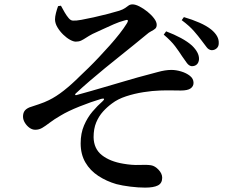

<svg xmlns="http://www.w3.org/2000/svg" viewBox="-20 -797 1040 876"><path d="M946 -568Q932 -569 922.5 -582Q913 -595 899 -613Q885 -632 864.5 -655.5Q844 -679 809 -705L819 -719Q857 -708 890 -693.5Q923 -679 944 -662Q962 -647 970.5 -631.5Q979 -616 978 -599Q978 -585 968.5 -576.5Q959 -568 946 -568ZM855 -495Q843 -496 833 -509Q823 -522 811 -540Q797 -562 779 -586Q761 -610 727 -639L738 -654Q775 -640 805.5 -623.5Q836 -607 856 -589Q889 -557 888 -527Q887 -512 878.5 -503.5Q870 -495 855 -495ZM642 59Q611 59 574.5 54.5Q538 50 511 43Q466 30 428.5 5.5Q391 -19 369.5 -56Q348 -93 348 -143Q348 -189 363.5 -225Q379 -261 402 -288Q425 -315 448 -335Q456 -342 454.5 -345.5Q453 -349 442 -346Q395 -332 342.5 -311Q290 -290 257 -270Q226 -252 206.5 -237Q187 -222 172.5 -213.5Q158 -205 141 -205Q127 -205 114.5 -214Q102 -223 93.5 -237Q85 -251 85 -265Q85 -280 91.5 -290Q98 -300 114 -307Q132 -313 157.5 -321.5Q183 -330 203 -340Q236 -356 271.5 -384Q307 -412 345 -450Q361 -465 383.5 -487Q406 -509 431 -535.5Q456 -562 480.5 -589.5Q505 -617 525 -642.5Q545 -668 558 -689Q566 -702 562.5 -705Q559 -708 546 -703Q526 -698 499.5 -686.5Q473 -675 447.5 -663Q422 -651 402 -642Q385 -633 373 -625Q361 -617 350.5 -612Q340 -607 326 -607Q315 -607 299.5 -615.5Q284 -624 268.5 -639Q253 -654 242 -672.5Q231 -691 231 -709Q231 -721 235.5 -738.5Q240 -756 245 -769L258 -771Q266 -756 275 -740.5Q284 -725 293.5 -714Q303 -703 313 -703Q326 -702 351 -706.5Q376 -711 407.5 -718Q439 -725 470 -733Q501 -741 524 -748Q542 -754 551 -760.5Q560 -767 567 -772Q574 -777 585 -777Q598 -777 616.5 -767.5Q635 -758 653 -743.5Q671 -729 683 -713Q695 -697 695 -684Q695 -672 688 -666Q681 -660 670 -654.5Q659 -649 648 -639Q621 -617 590.5 -592Q560 -567 526.5 -540.5Q493 -514 459 -486Q425 -458 391 -429Q357 -400 325 -370Q322 -367 323 -364.5Q324 -362 328 -363Q358 -371 396 -382Q434 -393 473.5 -404.5Q513 -416 548.5 -426.5Q584 -437 609 -444Q663 -458 698.5 -468Q734 -478 762 -478Q783 -478 806.5 -471Q830 -464 846.5 -451Q863 -438 863 -419Q863 -403 849.5 -393.5Q836 -384 805 -384Q787 -384 764 -384.5Q741 -385 710 -384Q676 -383 634.5 -376.5Q593 -370 555 -357.5Q517 -345 491 -325Q469 -309 450 -288Q431 -267 419 -238.5Q407 -210 407 -171Q408 -118 445 -89Q482 -60 543 -50Q583 -43 616 -44.5Q649 -46 669 -43Q687 -40 703.5 -22.5Q720 -5 720 14Q720 39 700.5 49Q681 59 642 59Z"/></svg>

Font: Noto Serif HK ExtraLight SemiBold
Style: Regular
Weight: 600
Version: Version 2.002-H1;hotconv 1.1.0;makeotfexe 2.6.0